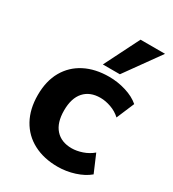

<svg xmlns="http://www.w3.org/2000/svg" viewBox="-186 -863 881 977"><g transform="rotate(30 254.5 -374.5)"><path d="M306 11Q225 11 164 -21Q103 -53 70 -113Q37 -173 37 -255Q37 -338 70.5 -396.5Q104 -455 164.5 -486Q225 -517 306 -517Q357 -517 405.5 -502Q454 -487 485 -460L441 -356Q416 -379 383.5 -390.5Q351 -402 321 -402Q260 -402 226 -364Q192 -326 192 -254Q192 -182 226 -144Q260 -106 321 -106Q350 -106 382.5 -117Q415 -128 441 -150L485 -47Q453 -20 404.5 -4.5Q356 11 306 11ZM246 -555 349 -760H493L346 -555Z"/></g></svg>

Font: Mulish ExtraLight ExtraBold
Style: Regular
Weight: 800
Version: Version 3.603